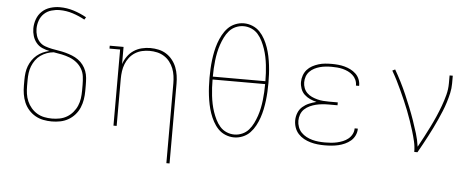

<svg xmlns="http://www.w3.org/2000/svg" viewBox="-58 -894 3115 1259"><g transform="rotate(5 1500.0 -264.0)"><path d="M300 8Q272 8 244 2.5Q216 -3 191.5 -17Q167 -31 148 -52.5Q129 -74 118 -100Q107 -126 102.5 -154Q98 -182 98 -210V-250Q98 -272 101 -295Q104 -318 112 -339Q120 -360 133 -379Q146 -398 163.5 -412.5Q181 -427 201.5 -436.5Q222 -446 245 -451Q220 -456 197 -466Q174 -476 158 -495.5Q142 -515 134.5 -539.5Q127 -564 127 -589Q127 -620 138 -650.5Q149 -681 172 -702.5Q195 -724 226 -733.5Q257 -743 288 -743Q335 -743 379.5 -729Q424 -715 465 -692L455 -676Q417 -697 375 -710.5Q333 -724 289 -724Q262 -724 234.5 -716Q207 -708 187 -689Q167 -670 157.5 -643.5Q148 -617 148 -589Q148 -566 155 -543.5Q162 -521 177.5 -504Q193 -487 215.5 -479Q238 -471 260.5 -466.5Q283 -462 305.5 -458.5Q328 -455 350.5 -449Q373 -443 394.5 -434.5Q416 -426 435 -412.5Q454 -399 468 -380.5Q482 -362 490 -340.5Q498 -319 500 -296Q502 -273 502 -250V-210Q502 -182 497.5 -154Q493 -126 482 -100Q471 -74 452 -52.5Q433 -31 408.5 -17Q384 -3 356 2.5Q328 8 300 8ZM300 -11Q326 -11 351 -16Q376 -21 398 -34Q420 -47 437 -67Q454 -87 464 -110.5Q474 -134 477.5 -159Q481 -184 481 -210V-250Q481 -277 477.5 -304Q474 -331 460.5 -354Q447 -377 425.5 -394Q404 -411 379 -420.5Q354 -430 327.5 -435.5Q301 -441 274 -445Q251 -443 229 -435Q207 -427 188 -413.5Q169 -400 155.5 -381Q142 -362 133.5 -340.5Q125 -319 122 -296Q119 -273 119 -250V-210Q119 -184 122.5 -159Q126 -134 136 -110.5Q146 -87 163 -67Q180 -47 202 -34Q224 -21 249 -16Q274 -11 300 -11Z M1073 215V-310Q1073 -335 1069.5 -360Q1066 -385 1057 -408Q1048 -431 1032.5 -451Q1017 -471 995.5 -484.5Q974 -498 949.5 -503.5Q925 -509 900 -509Q875 -509 850.5 -503.5Q826 -498 804.5 -484.5Q783 -471 767.5 -451Q752 -431 743 -408Q734 -385 730.5 -360Q727 -335 727 -310V0H706V-501H636V-520H727V-407Q736 -434 753 -458Q770 -482 794 -498Q818 -514 846.5 -521Q875 -528 903 -528Q931 -528 958 -522Q985 -516 1008 -501.5Q1031 -487 1048.5 -465Q1066 -443 1076 -417.5Q1086 -392 1090 -364.5Q1094 -337 1094 -310V215Z M1500 8Q1471 8 1443 -3.5Q1415 -15 1395 -36Q1375 -57 1361 -83Q1347 -109 1337.5 -136.5Q1328 -164 1322 -193Q1316 -222 1312.5 -251Q1309 -280 1307.5 -309Q1306 -338 1306 -368Q1306 -397 1307.5 -426Q1309 -455 1312.5 -484Q1316 -513 1322 -542Q1328 -571 1337.5 -598.5Q1347 -626 1361 -652Q1375 -678 1395 -699Q1415 -720 1443 -731.5Q1471 -743 1500 -743Q1529 -743 1557 -731.5Q1585 -720 1605 -699Q1625 -678 1639 -652Q1653 -626 1662.5 -598.5Q1672 -571 1678 -542Q1684 -513 1687.5 -484Q1691 -455 1692.5 -426Q1694 -397 1694 -368Q1694 -338 1692.5 -309Q1691 -280 1687.5 -251Q1684 -222 1678 -193Q1672 -164 1662.5 -136.5Q1653 -109 1639 -83Q1625 -57 1605 -36Q1585 -15 1557 -3.5Q1529 8 1500 8ZM1327 -377H1673Q1673 -404 1671.5 -430.5Q1670 -457 1667 -483.5Q1664 -510 1658.5 -536.5Q1653 -563 1644.5 -588Q1636 -613 1624 -637.5Q1612 -662 1594.5 -682Q1577 -702 1552 -713Q1527 -724 1500 -724Q1473 -724 1448 -713Q1423 -702 1405.5 -682Q1388 -662 1376 -637.5Q1364 -613 1355.5 -588Q1347 -563 1341.5 -536.5Q1336 -510 1333 -483.5Q1330 -457 1328.5 -430.5Q1327 -404 1327 -377ZM1500 -11Q1527 -11 1552 -22Q1577 -33 1594.5 -53Q1612 -73 1624 -97.5Q1636 -122 1644.5 -147Q1653 -172 1658.5 -198.5Q1664 -225 1667 -251.5Q1670 -278 1671.5 -304.5Q1673 -331 1673 -358H1327Q1327 -331 1328.5 -304.5Q1330 -278 1333 -251.5Q1336 -225 1341.5 -198.5Q1347 -172 1355.5 -147Q1364 -122 1376 -97.5Q1388 -73 1405.5 -53Q1423 -33 1448 -22Q1473 -11 1500 -11Z M2097 8Q2073 8 2049.5 5.5Q2026 3 2003 -3.5Q1980 -10 1959 -21.5Q1938 -33 1922 -50.5Q1906 -68 1898 -91Q1890 -114 1890 -138Q1890 -163 1899.5 -187.5Q1909 -212 1928 -228.5Q1947 -245 1970.5 -255Q1994 -265 2019 -271Q1997 -276 1976 -285.5Q1955 -295 1938.5 -310.5Q1922 -326 1914 -348Q1906 -370 1906 -392Q1906 -414 1913.5 -435.5Q1921 -457 1935.5 -473.5Q1950 -490 1969.5 -500.5Q1989 -511 2010 -517.5Q2031 -524 2053 -526Q2075 -528 2097 -528Q2118 -528 2139.5 -526Q2161 -524 2181.5 -518.5Q2202 -513 2221 -503.5Q2240 -494 2255.5 -479.5Q2271 -465 2279.5 -445Q2288 -425 2288 -404V-400H2267V-403Q2267 -422 2259 -439Q2251 -456 2237 -468.5Q2223 -481 2206 -489Q2189 -497 2171 -501.5Q2153 -506 2134.5 -507.5Q2116 -509 2097 -509Q2078 -509 2058.5 -507Q2039 -505 2020.5 -500Q2002 -495 1984.5 -486Q1967 -477 1953.5 -463Q1940 -449 1933.5 -430.5Q1927 -412 1927 -392Q1927 -373 1934 -354.5Q1941 -336 1955 -322.5Q1969 -309 1986.5 -301Q2004 -293 2023 -288Q2042 -283 2061.5 -281.5Q2081 -280 2100 -280H2158V-261H2100Q2079 -261 2058 -259Q2037 -257 2016.5 -252Q1996 -247 1976.5 -238Q1957 -229 1941.5 -214.5Q1926 -200 1918.5 -179.5Q1911 -159 1911 -138Q1911 -117 1918.5 -96.5Q1926 -76 1940.5 -61Q1955 -46 1974 -36Q1993 -26 2013.5 -20.5Q2034 -15 2055 -13Q2076 -11 2097 -11Q2117 -11 2137 -12.5Q2157 -14 2176.5 -18.5Q2196 -23 2214.5 -30.5Q2233 -38 2248.5 -50.5Q2264 -63 2273.5 -81Q2283 -99 2283 -119V-120H2304V-118Q2304 -96 2294 -75Q2284 -54 2267 -39.5Q2250 -25 2229 -15.5Q2208 -6 2186.5 -1Q2165 4 2142.5 6Q2120 8 2097 8Z M2686 0Q2686 -35 2678 -69Q2670 -103 2660 -136Q2650 -169 2638.5 -202Q2627 -235 2614.5 -267.5Q2602 -300 2588 -331.5Q2574 -363 2559.5 -395Q2545 -427 2529.5 -457.5Q2514 -488 2496 -519L2514 -528Q2536 -490 2556 -450.5Q2576 -411 2593.5 -370.5Q2611 -330 2627.5 -289Q2644 -248 2658.5 -206.5Q2673 -165 2686 -122.5Q2699 -80 2705 -36Q2724 -70 2742 -104.5Q2760 -139 2777.5 -174Q2795 -209 2810.5 -244.5Q2826 -280 2839.5 -316.5Q2853 -353 2863 -391Q2873 -429 2873 -468V-520H2894V-468Q2894 -436 2887 -405Q2880 -374 2870.5 -343.5Q2861 -313 2849 -284Q2837 -255 2824 -226Q2811 -197 2797 -168.5Q2783 -140 2768 -111.5Q2753 -83 2738 -55.5Q2723 -28 2707 0Z"/></g></svg>

Font: Iosevka HT Thin Extended
Style: Regular
Weight: 100
Width: 7
Monospace: yes
Designer: Belleve Invis
Foundry: Belleve Invis
Version: Version 32.3.0; ttfautohint (v1.8.4)